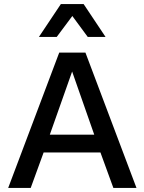

<svg xmlns="http://www.w3.org/2000/svg" viewBox="-20 -917 705 937"><path d="M495.1 -736.8H408.2L333 -838.9L256.8 -736.8H169.9L276.9 -897H388.2ZM646 0H533.2L470.2 -172.9H192.9L129.9 0H20L269 -660.2H397ZM223.1 -259.8H439.9L332 -567.9Z"/></svg>

Font: Work Sans Medium
Style: Regular
Weight: 500
Designer: Wei Huang
Foundry: Wei Huang
Version: Version 2.012